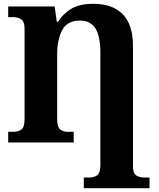

<svg xmlns="http://www.w3.org/2000/svg" viewBox="-20 -748 836 1008"><path d="M420 240V184H449Q475 184 491 171.5Q507 159 507 117V-468Q507 -558 481 -599Q455 -640 399 -640Q333 -640 306.5 -589.5Q280 -539 280 -462V-123Q280 -81 296 -68.5Q312 -56 338 -56H367V0H23V-56H50Q77 -56 93 -68.5Q109 -81 109 -123V-596Q109 -634 92 -646Q75 -658 50 -658H23V-714H267L278 -634H285Q308 -672 351 -700Q394 -728 471 -728Q570 -728 624 -673.5Q678 -619 678 -506V122Q678 161 694.5 172.5Q711 184 737 184H765V240Z"/></svg>

Font: Noto Serif SemiCondensed ExtraBold
Style: Regular
Weight: 800
Width: 4
Designer: Monotype Design Team
Foundry: Monotype Imaging Inc.
Version: Version 2.015